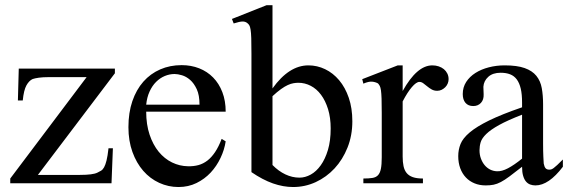

<svg xmlns="http://www.w3.org/2000/svg" viewBox="-20 -715 2216 749"><path d="M127.9 -32.7H292Q342.3 -32.7 359.9 -41.5Q368.2 -45.4 374.5 -49.3Q380.9 -53.2 386 -62.3Q391.1 -71.3 395.5 -88.6Q399.9 -106 403.3 -136.7H420.4L415 0H20V-18.6L317.9 -414.1H169.9Q147 -414.1 131.6 -411.9Q116.2 -409.7 107.4 -406.7Q93.3 -400.4 83 -381.8Q72.8 -363.3 68.8 -323.2H49.8L53.2 -447.3H428.2V-429.2Z M860.4 -163.6Q855.5 -130.9 840.3 -98.9Q825.2 -66.9 801.8 -41.7Q778.3 -16.6 746.6 -1Q714.8 14.6 676.3 14.6Q636.7 14.6 601.1 -1.7Q565.4 -18.1 538.8 -48.6Q512.2 -79.1 496.6 -122.3Q481 -165.5 481 -218.8Q481 -275.4 496.3 -320.3Q511.7 -365.2 539.3 -396.5Q566.9 -427.7 605 -444.3Q643.1 -460.9 688.5 -460.9Q725.6 -460.9 757.1 -448.5Q788.6 -436 811.5 -412.6Q834.5 -389.2 847.4 -355.5Q860.4 -321.8 860.4 -279.3H550.3Q550.3 -229.5 563.5 -189.9Q576.7 -150.4 599.1 -123Q621.6 -95.7 651.1 -81.3Q680.7 -66.9 713.4 -66.4Q735.4 -65.9 754.2 -71Q772.9 -76.2 789.1 -88.6Q805.2 -101.1 819.1 -121.8Q833 -142.6 844.7 -173.3ZM758.3 -306.6Q758.3 -343.8 747.6 -366.9Q736.8 -390.1 721.7 -403.3Q706.5 -416.5 689.9 -421.4Q673.3 -426.3 661.1 -426.3Q641.6 -426.3 622.8 -418.5Q604 -410.6 588.9 -395.5Q573.7 -380.4 563.5 -357.9Q553.2 -335.4 550.3 -306.6Z M1354.5 -241.7Q1354.5 -186.5 1335.7 -139.4Q1316.9 -92.3 1285.2 -58.1Q1253.4 -23.9 1211.7 -4.6Q1169.9 14.6 1123.5 14.6Q1085 14.6 1044.7 0.5Q1004.4 -13.7 960.9 -43.5V-506.3Q960.9 -543.9 960.2 -565.9Q959.5 -587.9 957.5 -599.6Q955.6 -611.3 952.6 -616.2Q949.7 -621.1 945.3 -624.5Q937.5 -631.3 926 -631.1Q914.6 -630.9 891.6 -623.5L884.8 -641.1L1020 -694.8H1043V-370.1Q1107.4 -460 1183.1 -460Q1217.3 -460 1248.3 -445.1Q1279.3 -430.2 1303 -402.1Q1326.7 -374 1340.6 -333.5Q1354.5 -293 1354.5 -241.7ZM1270 -213.9Q1270 -255.9 1259.8 -289.1Q1249.5 -322.3 1232.4 -345.2Q1215.3 -368.2 1192.4 -380.1Q1169.4 -392.1 1144 -392.1Q1135.3 -392.1 1125 -390.4Q1114.7 -388.7 1102.8 -383.3Q1090.8 -377.9 1076.2 -367.4Q1061.5 -356.9 1043 -339.8V-71.3Q1066.4 -47.4 1093.3 -34.7Q1120.1 -22 1148.4 -22Q1170.4 -22 1192.1 -33.9Q1213.9 -45.9 1231.2 -70.1Q1248.5 -94.2 1259.3 -130.1Q1270 -166 1270 -213.9Z M1730 -406.2Q1730 -397.5 1726.6 -389.2Q1723.1 -380.9 1717 -374.8Q1710.9 -368.7 1702.9 -364.7Q1694.8 -360.8 1685.5 -360.8Q1673.3 -360.8 1663.8 -366.2Q1654.3 -371.6 1646.5 -378.2Q1638.7 -384.8 1631.3 -390.1Q1624 -395.5 1616.2 -395.5Q1604 -395.5 1586.7 -375.2Q1569.3 -355 1550.8 -319.3V-104Q1550.8 -83 1554.2 -66.9Q1557.6 -50.8 1566.4 -40Q1575.2 -29.3 1590.6 -23.9Q1606 -18.6 1629.9 -18.6V0H1397.5V-18.6Q1418.5 -18.6 1432.4 -20.8Q1446.3 -22.9 1454.3 -31.2Q1462.4 -39.6 1465.8 -56.2Q1469.2 -72.8 1469.2 -101.1V-274.4Q1469.2 -309.6 1468.5 -330.3Q1467.8 -351.1 1466.1 -362.8Q1464.4 -374.5 1461.4 -379.9Q1458.5 -385.3 1454.6 -389.6Q1443.8 -395.5 1430.9 -396.5Q1418 -397.5 1397.5 -388.7L1393.1 -406.2L1531.7 -460H1550.8V-359.9Q1606.4 -460 1666.5 -460Q1679.7 -460 1691.4 -456.1Q1703.1 -452.1 1711.7 -445.1Q1720.2 -438 1725.1 -428Q1730 -418 1730 -406.2Z M2175.8 -64.5Q2120.6 8.3 2068.8 8.3Q2058.1 8.3 2048.6 4.9Q2039.1 1.5 2032 -6.8Q2024.9 -15.1 2020.8 -29.1Q2016.6 -43 2016.6 -64.5Q1987.3 -41.5 1968 -27.1Q1948.7 -12.7 1933.8 -4.9Q1918.9 2.9 1905.5 5.6Q1892.1 8.3 1874.5 8.3Q1850.6 8.3 1831.1 0.2Q1811.5 -7.8 1797.4 -22.7Q1783.2 -37.6 1775.4 -58.8Q1767.6 -80.1 1767.6 -106Q1767.6 -130.9 1776.6 -153.3Q1785.6 -175.8 1812.5 -198.5Q1839.4 -221.2 1888.2 -245.1Q1937 -269 2016.6 -296.4V-314.9Q2016.6 -347.2 2011.5 -369.1Q2006.3 -391.1 1996.1 -405Q1985.8 -418.9 1970.2 -425Q1954.6 -431.2 1933.1 -431.2Q1902.3 -431.2 1884.8 -415.3Q1867.2 -399.4 1865.7 -376.5L1866.7 -347.2Q1867.7 -326.2 1856.2 -313.7Q1844.7 -301.3 1826.2 -301.3Q1806.6 -301.3 1795.9 -313.7Q1785.2 -326.2 1785.2 -348.1Q1785.2 -374.5 1798.6 -395.3Q1812 -416 1834.7 -430.4Q1857.4 -444.8 1887 -452.4Q1916.5 -460 1948.7 -460Q1997.1 -460 2026.6 -449.5Q2056.2 -439 2072.3 -419.2Q2088.4 -399.4 2093.5 -371.1Q2098.6 -342.8 2098.6 -307.6V-155.3Q2098.6 -124 2099.6 -104Q2100.6 -84 2101.1 -77.1Q2103.5 -64 2108.4 -58.6Q2113.3 -53.2 2122.6 -53.2Q2127 -53.2 2130.9 -54.4Q2134.8 -55.7 2140.1 -59.6Q2145.5 -63.5 2153.8 -71.3Q2162.1 -79.1 2175.8 -92.8ZM2016.6 -267.6Q1960 -245.6 1927 -227.3Q1894 -209 1877 -192.4Q1859.9 -175.8 1855.2 -160.4Q1850.6 -145 1850.6 -128.9Q1850.6 -111.3 1856 -96.7Q1861.3 -82 1870.4 -71Q1879.4 -60.1 1891.8 -53.7Q1904.3 -47.4 1918.5 -46.9Q1937.5 -45.9 1961.7 -58.6Q1985.8 -71.3 2016.6 -96.2Z"/></svg>

Font: Doulos SIL APac
Style: Regular
Weight: 400
Designer: Walt Agee, Victor Gaultney, Peter Martin, Debbi Hosken, Becca Hirsbrunner
Foundry: SIL International
Version: Version 5.000